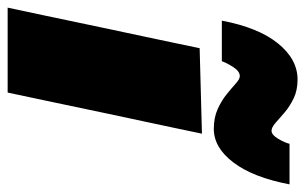

<svg xmlns="http://www.w3.org/2000/svg" viewBox="-181 -630 798 502"><g transform="rotate(90 218.0 -379.0)"><path d="M-13 0Q-2 -52 8.5 -101.2Q19 -150.5 32 -213L42.5 -263Q54.5 -318.5 63 -359.2Q71.5 -400 78.8 -434Q86 -468 93 -502L316.5 -508Q309 -472.5 301.8 -437.8Q294.5 -403 285.5 -361.2Q276.5 -319.5 264.5 -263L254 -213Q241 -151 230.5 -101.2Q220 -51.5 209 0ZM304 -539Q274.5 -539 252 -549.2Q229.5 -559.5 213 -573Q196.5 -586.5 185 -596.8Q173.5 -607 166 -607Q153.5 -607 142.5 -590Q131.5 -573 127 -560H21Q39 -655.5 80.5 -706.8Q122 -758 175 -758Q203 -758 224.2 -747.8Q245.5 -737.5 261.2 -724Q277 -710.5 288.5 -700.2Q300 -690 309 -690Q319.5 -690 329.8 -707.2Q340 -724.5 343 -737H449Q431 -642 392 -590.5Q353 -539 304 -539Z"/></g></svg>

Font: Commissioner Black
Style: Italic
Weight: 900
Italic angle: -12°
Designer: Kostas Bartsokas
Foundry: Kostas Bartsokas
Version: Version 1.000; ttfautohint (v1.8.3)